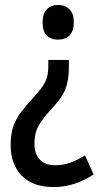

<svg xmlns="http://www.w3.org/2000/svg" viewBox="-20 -562 407 775"><path d="M258 -289Q258 -237 243.5 -201Q229 -165 192 -127Q153 -85 136 -55Q119 -25 119 17Q119 60 141 82.5Q163 105 203 105Q236 105 264.5 94.5Q293 84 323 65L358 142Q322 166 281.5 179.5Q241 193 196 193Q113 193 68 147.5Q23 102 23 23Q23 -20 33.5 -51Q44 -82 65 -109.5Q86 -137 117 -171Q141 -197 153.5 -216Q166 -235 170.5 -253.5Q175 -272 175 -298V-320H258ZM278 -472Q278 -437 261 -419.5Q244 -402 214 -402Q186 -402 169 -418.5Q152 -435 152 -472Q152 -508 169.5 -525Q187 -542 214 -542Q243 -542 260.5 -524.5Q278 -507 278 -472Z"/></svg>

Font: Noto Sans Telugu Condensed Medium
Style: Regular
Weight: 500
Width: 3
Designer: Jelle Bosma - Monotype Design Team
Foundry: Monotype Imaging Inc.
Version: Version 2.005; ttfautohint (v1.8.4.7-5d5b)